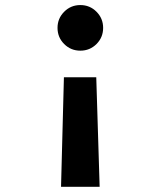

<svg xmlns="http://www.w3.org/2000/svg" viewBox="-20 -547 626 748"><path d="M217.8 180.7 229 -246.1H355L368.2 180.7ZM293 -527.3Q330.1 -527.3 356 -501.2Q381.8 -475.1 381.8 -438.5Q381.8 -401.4 356 -375.5Q330.1 -349.6 293 -349.6Q255.9 -349.6 230 -375.5Q204.1 -401.4 204.1 -438.5Q204.1 -475.1 230 -501.2Q255.9 -527.3 293 -527.3Z"/></svg>

Font: Cascadia Mono PL
Style: Regular
Weight: 400
Monospace: yes
Designer: Aaron Bell
Foundry: Saja Typeworks
Version: Version 2102.003